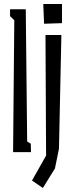

<svg xmlns="http://www.w3.org/2000/svg" viewBox="-20 -756 367 954"><path d="M51 -655 30 -676V-710H108L115 -53L133 -42L134 0H45ZM139 141 209 17 206 -582H285L273 -17L253 81L193 178ZM195 -736H288V-641L199 -638Z"/></svg>

Font: Bahianita
Style: Regular
Weight: 400
Designer: Pablo Cosgaya & Dani Raskovsky
Foundry: Pablo Cosgaya & Dani Raskovsky
Version: Version 1.008